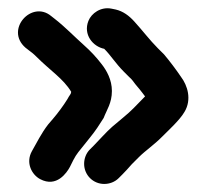

<svg xmlns="http://www.w3.org/2000/svg" viewBox="-20 -484 513 477"><path d="M239 -27C251.8 -27 265.1 -31.7 274.7 -41.3L284.7 -51.3C291.8 -58.5 299 -66.3 307.4 -76L325.2 -93.8C341.5 -110.1 362.5 -123.7 383.7 -145.3C396.2 -158.1 426.6 -185.4 438.4 -206.1C456.8 -236.7 446.1 -271.6 429.3 -293.6C418.4 -309.9 400.3 -333.9 387.4 -349L372.2 -364.1C351.4 -385 335 -407.2 313.5 -430.8C300.7 -444.9 286 -456 267.3 -460.4L256.9 -462.5C230.4 -467.8 207.2 -451 199.7 -432.2C186.1 -398 210.9 -368.3 239 -362.7L239.5 -362.1C254.5 -347.2 267.4 -326.3 287.3 -306.3L301 -292.6C304.4 -289.7 307.4 -286.6 309.7 -283.5C319.5 -269.8 322.5 -268.3 334 -253L340.4 -244.5C330.9 -234.5 319.6 -223.1 311.9 -215.3C296.5 -199.6 279.4 -187 258.7 -169C244 -156.2 224.3 -133.7 213.3 -122.7L203.3 -112.7C193.7 -103.1 189 -89.8 189 -77C189 -49.2 211.2 -27 239 -27ZM43.1 -365.7 52.2 -358.6C56.2 -355.5 62 -351.6 70.7 -342.9C103.9 -309.5 137.6 -288.3 156.9 -255.9C156.2 -249.1 153.3 -249.1 147.1 -237.1C138.2 -222.5 123 -202 112 -189.3L99.6 -174.8C82.7 -153 70.9 -128.7 59.2 -108.3C43.2 -79.5 58.9 -49.9 79.9 -38.9C120.6 -17.4 145.9 -54.7 153.7 -69.4C157.6 -76.9 160.2 -82.5 162.2 -86.4C169.9 -101.7 178 -110.2 190.5 -125.9L204.4 -143.3C216.3 -157.7 228.7 -176.7 237.5 -190.9C245 -210.9 258 -227.7 258 -258C258 -286 244.8 -308.9 232.8 -324.3C218.4 -342.8 206.2 -356.1 187.6 -372.7C165.4 -392.4 141.5 -417.4 115.3 -437.7L106.9 -444.3C58.8 -484.2 -8.2 -410.6 43.1 -365.7Z"/></svg>

Font: NumbBunny
Style: Bk
Weight: 400
Designer: Robert Jablonski
Foundry: Cannot Into Space Fonts
Version: Version 1.0